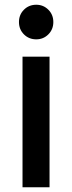

<svg xmlns="http://www.w3.org/2000/svg" viewBox="-20 -790 304 810"><path d="M133 -624Q102 -624 81 -645Q60 -666 60 -697Q60 -728 81 -749Q102 -770 133 -770Q163 -770 184 -749Q205 -728 205 -697Q205 -666 184 -645Q163 -624 133 -624ZM189 -551V0H75V-551Z"/></svg>

Font: Fz Poppins Med
Style: Regular
Weight: 500
Designer: Ninad Kale (Devanagari), Jonny Pinhorn (Latin)
Foundry: Indian Type Foundry
Version: Vit hóa bi Vntype.Com & FontZin.Com